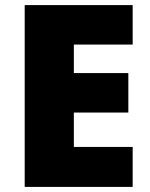

<svg xmlns="http://www.w3.org/2000/svg" viewBox="-20 -734 589 754"><path d="M501 0H77V-714H501V-559H270V-447H484V-292H270V-157H501Z"/></svg>

Font: Noto Sans Cham Black
Style: Regular
Weight: 900
Version: Version 2.002